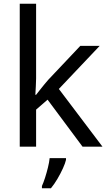

<svg xmlns="http://www.w3.org/2000/svg" viewBox="-20 -780 574 1021"><path d="M172 -363Q172 -347 170.5 -321Q169 -295 168 -276H172Q178 -284 190 -299Q202 -314 214.5 -329.5Q227 -345 236 -355L407 -536H510L293 -307L525 0H419L233 -250L172 -197V0H85V-760H172ZM331 70Q327 88 314.5 115.5Q302 143 285.5 171Q269 199 251 221H203V209Q211 192 219.5 165.5Q228 139 235 110.5Q242 82 244 61H331Z"/></svg>

Font: Noto Sans Meroitic
Style: Regular
Weight: 400
Designer: Monotype Design Team
Foundry: Monotype Imaging Inc.
Version: Version 2.002; ttfautohint (v1.8.4.7-5d5b)